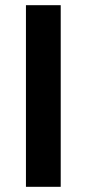

<svg xmlns="http://www.w3.org/2000/svg" viewBox="-20 -720 334 740"><path d="M80 -700H214V0H80Z"/></svg>

Font: Cairo
Style: Bold
Weight: 700
Designer: Mohamed Gaber
Foundry: Kief Type Foundry
Version: Version 2.100